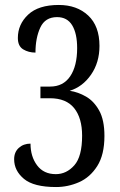

<svg xmlns="http://www.w3.org/2000/svg" viewBox="-20 -744 482 774"><path d="M206 10Q116 10 76.5 -23Q37 -56 37 -102Q37 -131 56 -148Q75 -165 103 -165Q103 -113 129.5 -77.5Q156 -42 205 -42Q248 -42 279.5 -77.5Q311 -113 311 -197Q311 -268 279 -308Q247 -348 181 -348H143V-395H182Q235 -395 263 -436.5Q291 -478 291 -550Q291 -609 271 -642Q251 -675 210 -675Q162 -675 142.5 -633Q123 -591 123 -532Q95 -532 73.5 -545Q52 -558 52 -591Q52 -646 93.5 -685Q135 -724 217 -724Q290 -724 335.5 -681.5Q381 -639 381 -559Q381 -492 347 -443Q313 -394 261 -378Q295 -373 327 -354.5Q359 -336 380 -298Q401 -260 401 -196Q401 -120 372 -74.5Q343 -29 298.5 -9.5Q254 10 206 10Z"/></svg>

Font: Noto Serif Bengali ExtraCondensed
Style: Regular
Weight: 400
Width: 2
Designer: Juan Bruce, Universal Thirst, Indian Type Foundry and the Monotype Design Team.
Foundry: Monotype Imaging Inc.
Version: Version 2.003; ttfautohint (v1.8.4.7-5d5b)